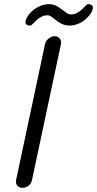

<svg xmlns="http://www.w3.org/2000/svg" viewBox="-20 -898 464 917"><path d="M195 -687Q198 -702 211.5 -713.5Q225 -725 241 -725Q257 -725 265.5 -713.5Q274 -702 271 -687L133 -39Q130 -22 116.5 -11.5Q103 -1 87 -1Q71 -1 62.5 -11.5Q54 -22 57 -39ZM318 -829Q335 -829 348.5 -836.5Q362 -844 372 -853.5Q382 -863 389 -870.5Q396 -878 400 -878Q427 -878 423 -857Q420 -841 408.5 -826.5Q397 -812 382 -800.5Q367 -789 348.5 -782.5Q330 -776 312 -776Q292 -776 276 -783.5Q260 -791 243 -805L226 -818Q217 -825 207 -825Q190 -825 176.5 -817.5Q163 -810 153 -800.5Q143 -791 136 -783.5Q129 -776 125 -776Q98 -776 102 -797Q106 -813 117 -827.5Q128 -842 143.5 -853.5Q159 -865 177 -871.5Q195 -878 213 -878Q234 -878 248.5 -870.5Q263 -863 274 -854L296 -838Q306 -830 318 -829Z"/></svg>

Font: VDS Compensated
Style: Light Italic
Weight: 300
Italic angle: -12°
Designer: artmaker
Foundry: artmaker
Version: Version 1.000 2012 initial release